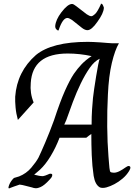

<svg xmlns="http://www.w3.org/2000/svg" viewBox="-20 -1043 759 1063"><path d="M335.9 -353.3H487.2Q487.2 -400 489.7 -437.2Q492.3 -474.4 494.9 -501.5Q496.4 -517.9 501.5 -551.8Q506.7 -585.6 512.3 -621Q517.9 -656.4 523.6 -684.6Q529.2 -712.8 532.3 -717.9Q503.6 -705.1 477.4 -667.9Q451.3 -630.8 427.4 -581.5Q403.6 -532.3 383.3 -478.2Q363.1 -424.1 346.7 -377.4ZM605.1 -87.2Q616.4 -85.6 627.4 -89.5Q638.5 -93.3 643.6 -96.4Q660 -105.1 672.8 -114.6Q685.6 -124.1 693.3 -124.1Q709.7 -121 694.9 -96.4Q680.5 -72.8 658.7 -54.4Q636.9 -35.9 613.6 -23.6Q590.3 -11.3 569.5 -5.6Q548.7 0 533.8 -5.1Q506.7 -19.5 498.5 -69.2Q490.3 -124.1 487.9 -183.8Q485.6 -243.6 485.6 -301.5Q479 -296.4 471 -291Q463.1 -285.6 457.9 -280.5H309.7Q288.7 -225.6 260.5 -179Q232.3 -132.3 201.5 -103.6L169.2 -75.9Q198.5 -67.7 217.9 -67.7Q221 -67.7 230.5 -71Q240 -74.4 246.7 -77.4Q251.3 -80.5 257.7 -81.3Q264.1 -82.1 267.4 -79Q270.8 -75.9 268.5 -67.9Q266.2 -60 254.9 -48.7Q225.6 -16.4 204.6 -7.4Q183.6 1.5 172.8 -1.5Q167.7 -1.5 157.9 -5.1Q145.1 -7.7 124.4 -13.6Q103.6 -19.5 88.7 -21Q88.7 -21 79 -17.7Q69.2 -14.4 57.9 -10.5Q46.7 -6.7 38.7 -3.3Q30.8 0 30.8 0Q25.6 0 27.4 -8.2Q29.2 -16.4 33.8 -26.2Q38.5 -35.9 45.9 -45.4Q53.3 -54.9 57.9 -57.9L85.6 -66.2Q125.6 -82.1 153.1 -114.4Q180.5 -146.7 193.3 -170.8Q206.7 -198.5 230.8 -254.9Q254.9 -311.3 279 -377.4Q312.8 -480.5 339.5 -540.3Q366.2 -600 388.7 -633.8Q409.7 -664.1 432.3 -687.7Q454.9 -711.3 487.2 -732.3Q421 -746.7 354.9 -746.7Q160 -746.7 150.3 -583.6Q145.1 -527.2 166.2 -475.9L79 -379Q69.2 -414.4 66.2 -448.2Q63.1 -482.1 64.1 -507.7Q74.4 -646.7 179 -738.5Q267.7 -811.3 466.2 -811.3Q475.9 -811.3 496.2 -810.5Q516.4 -809.7 537.2 -808.2Q557.9 -806.7 575.6 -805.1Q593.3 -803.6 598.5 -803.6H638.5Q616.4 -766.2 599.2 -694.4Q582.1 -622.6 577.4 -519.5Q572.8 -430.8 573.6 -342.1Q574.4 -253.3 580.5 -177.4Q582.1 -164.1 583.8 -136.9Q585.6 -109.7 588.7 -96.4Q590.3 -93.3 591.3 -91Q592.3 -88.7 605.1 -87.2ZM538.5 -1022.6Q543.6 -1022.6 546.7 -1019.5Q551.3 -1012.8 554.9 -1001.5V-998.5Q553.3 -969.2 519.5 -922.6Q487.2 -875.9 464.1 -875.9Q450.3 -875.9 433.8 -888.7L379 -932.3Q361.5 -943.6 353.3 -943.6Q327.2 -943.6 305.1 -877.4L301.5 -872.8L298.5 -875.9Q285.6 -882.1 285.6 -898.5Q288.7 -933.8 319.5 -974.4Q354.9 -1021 379 -1021Q387.2 -1021 403.6 -1007.7L460 -964.1Q475.9 -953.3 485.6 -953.3Q493.3 -953.3 506.4 -965.4Q519.5 -977.4 538.5 -1019.5Z"/></svg>

Font: MM Jasmine
Style: Regular
Weight: 400
Designer: Khon Soe Zaw Thu
Version: Version 1.00 July 11, 2016, initial release